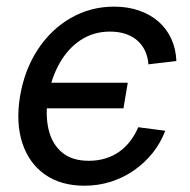

<svg xmlns="http://www.w3.org/2000/svg" viewBox="-20 -559 584 590"><path d="M239.7 11.7Q167 11.7 117.9 -22.9Q68.8 -57.6 48.6 -119.6Q28.3 -181.6 41.5 -262.7Q55.2 -344.2 95.9 -406.5Q136.7 -468.8 197.5 -503.7Q258.3 -538.6 330.6 -538.6Q372.6 -538.6 407.2 -526.6Q441.9 -514.6 467 -492.7Q492.2 -470.7 506.3 -439.9Q520.5 -409.2 522 -371.6L436 -361.3Q434.6 -383.3 426.3 -401.6Q418 -419.9 403.3 -433.3Q388.7 -446.8 367.4 -454.3Q346.2 -461.9 317.9 -461.9Q267.1 -461.9 227.8 -435.8Q188.5 -409.7 163.1 -364.7Q137.7 -319.8 127.9 -262.7Q118.7 -206.1 129.2 -161.4Q139.6 -116.7 170.4 -90.8Q201.2 -64.9 252.4 -64.9Q280.8 -64.9 304.4 -72.3Q328.1 -79.6 347.2 -93.3Q366.2 -106.9 380.6 -126Q395 -145 404.8 -168L487.8 -157.2Q473.6 -119.6 449 -88.9Q424.3 -58.1 391.6 -35.4Q358.9 -12.7 320.3 -0.5Q281.7 11.7 239.7 11.7ZM104 -226.1 117.2 -304.7H372.6L359.4 -226.1Z"/></svg>

Font: Inter 24pt
Style: Italic
Weight: 400
Italic angle: -9.3988°
Designer: Rasmus Andersson
Foundry: rsms
Version: Version 4.001;git-66647c0bb